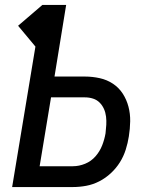

<svg xmlns="http://www.w3.org/2000/svg" viewBox="-20 -755 640 775"><path d="M29 0 123 -567 53 -651 151 -735H247L200 -446H323Q353 -446 382.5 -439.5Q412 -433 436 -417Q460 -401 475.5 -377Q491 -353 498.5 -324.5Q506 -296 505.5 -265.5Q505 -235 500 -204Q496 -178 487.5 -151Q479 -124 464 -100Q449 -76 427.5 -56Q406 -36 380.5 -23Q355 -10 328 -5Q301 0 274 0ZM274 -84Q299 -84 323.5 -94Q348 -104 365.5 -124Q383 -144 392.5 -168.5Q402 -193 406 -217Q408 -234 409 -251Q410 -268 408 -284.5Q406 -301 399.5 -315.5Q393 -330 382 -341Q371 -352 355.5 -357Q340 -362 323 -362H186L140 -84Z"/></svg>

Font: Iosevka SS04 Medium Extended
Style: Italic
Weight: 500
Width: 7
Italic angle: -9°
Monospace: yes
Designer: Belleve Invis
Foundry: Belleve Invis
Version: Version 19.0.0; ttfautohint (v1.8.4)